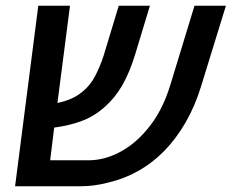

<svg xmlns="http://www.w3.org/2000/svg" viewBox="-20 -651 810 671"><path d="M32.7 0 113.8 -630.9H224.6L180.7 -291Q210.9 -297.9 230.7 -306.9Q250.5 -315.9 268.1 -330.6Q295.4 -352.1 313 -386.2Q330.6 -420.4 342.8 -458.5L395 -630.9H503.9L452.1 -460Q432.6 -396.5 407 -352.3Q381.3 -308.1 345.7 -276.9Q308.6 -244.1 265.1 -228Q221.7 -211.9 169.4 -205.1L155.3 -90.8H288.6Q344.2 -90.8 397.7 -118.9Q451.2 -147 493.7 -198.2Q546.9 -260.7 575.2 -354L659.7 -630.9H769.5L683.6 -352.1Q662.1 -281.2 628.9 -223.6Q595.7 -166 552.7 -122.1Q469.7 -38.6 356.9 -12.7Q309.6 0 259.3 0Z"/></svg>

Font: Open Sans SemiBold
Style: Italic
Weight: 600
Italic angle: -12°
Designer: Monotype Design Team
Foundry: Monotype Imaging Inc.
Version: Version 3.003; ttfautohint (v1.8.4)